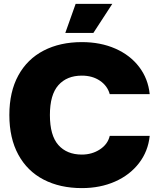

<svg xmlns="http://www.w3.org/2000/svg" viewBox="-20 -955 810 985"><path d="M28 -365Q28 -484 74 -568Q120 -652 204 -695.5Q288 -739 400 -739Q496 -739 572 -705.5Q648 -672 694 -611.5Q740 -551 748 -472H543Q531 -515 492.5 -541Q454 -567 400 -567Q323 -567 279.5 -518Q236 -469 236 -365Q236 -260 279.5 -211Q323 -162 400 -162Q452 -162 492.5 -188.5Q533 -215 543 -258H748Q740 -179 693 -118Q646 -57 570 -23.5Q494 10 400 10Q288 10 204 -33.5Q120 -77 74 -161.5Q28 -246 28 -365ZM368 -935H556L459 -786H315Z"/></svg>

Font: Mona Sans Black
Style: Regular
Weight: 900
Designer: Deni Anggara
Foundry: GitHub
Version: Version 2.000